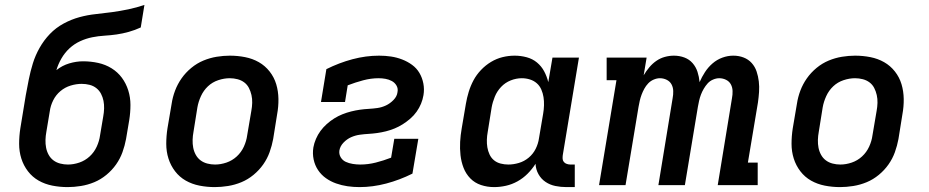

<svg xmlns="http://www.w3.org/2000/svg" viewBox="-20 -755 3790 783"><path d="M256 8Q224 8 193.5 2Q163 -4 137.5 -18.5Q112 -33 94 -56.5Q76 -80 67 -108.5Q58 -137 58 -168.5Q58 -200 63 -232L85 -366Q91 -399 97.5 -431.5Q104 -464 114 -496.5Q124 -529 141.5 -560Q159 -591 183.5 -616.5Q208 -642 239.5 -659Q271 -676 304 -685Q337 -694 370.5 -697.5Q404 -701 437 -705.5Q470 -710 503.5 -717Q537 -724 569 -735L554 -643Q530 -632 505 -625Q480 -618 455.5 -614.5Q431 -611 406 -609.5Q381 -608 356 -603Q331 -598 307 -587Q283 -576 263.5 -558Q244 -540 230.5 -516.5Q217 -493 210 -469Q234 -488 262.5 -496.5Q291 -505 319 -505Q350 -505 380 -498.5Q410 -492 435 -476.5Q460 -461 477 -438Q494 -415 503 -386.5Q512 -358 512 -327Q512 -296 507 -265L494 -188Q489 -161 479.5 -134.5Q470 -108 453.5 -84.5Q437 -61 414 -42Q391 -23 364.5 -12Q338 -1 310 3.5Q282 8 256 8ZM257 -84Q280 -84 303.5 -92Q327 -100 345.5 -117Q364 -134 374.5 -157Q385 -180 388 -203L401 -280Q404 -296 404.5 -312.5Q405 -329 402 -344Q399 -359 392 -372.5Q385 -386 373 -395.5Q361 -405 345.5 -409Q330 -413 313 -413Q291 -413 268 -406Q245 -399 226.5 -383.5Q208 -368 197 -346Q186 -324 183 -301L169 -217Q166 -201 165.5 -184.5Q165 -168 168 -152.5Q171 -137 178.5 -123.5Q186 -110 198 -101Q210 -92 225.5 -88Q241 -84 257 -84Z M856 8Q824 8 793.5 2Q763 -4 737.5 -18.5Q712 -33 694 -56.5Q676 -80 667 -108.5Q658 -137 658 -168.5Q658 -200 663 -232L680 -332Q684 -359 694 -385.5Q704 -412 720.5 -435.5Q737 -459 760 -478Q783 -497 809.5 -508Q836 -519 863.5 -523.5Q891 -528 917 -528Q949 -528 979.5 -522Q1010 -516 1035.5 -501.5Q1061 -487 1079.5 -463.5Q1098 -440 1106.5 -411.5Q1115 -383 1115.5 -351.5Q1116 -320 1110 -288L1094 -188Q1089 -161 1079.5 -134.5Q1070 -108 1053.5 -84.5Q1037 -61 1014 -42Q991 -23 964.5 -12Q938 -1 910 3.5Q882 8 856 8ZM857 -84Q880 -84 903.5 -92Q927 -100 945.5 -117Q964 -134 974.5 -157Q985 -180 988 -203L1005 -303Q1008 -319 1008.5 -335.5Q1009 -352 1005.5 -367.5Q1002 -383 995 -396.5Q988 -410 976 -419Q964 -428 948.5 -432Q933 -436 917 -436Q894 -436 870 -428Q846 -420 828 -403Q810 -386 799.5 -363Q789 -340 785 -317L769 -217Q766 -201 765.5 -184.5Q765 -168 768 -152.5Q771 -137 778.5 -123.5Q786 -110 798 -101Q810 -92 825.5 -88Q841 -84 857 -84Z M1446 8Q1421 8 1397 4.5Q1373 1 1350.5 -7Q1328 -15 1309 -28.5Q1290 -42 1277 -61.5Q1264 -81 1259 -105Q1254 -129 1258 -154Q1261 -171 1268.5 -188.5Q1276 -206 1287 -221Q1298 -236 1312.5 -249Q1327 -262 1343 -272Q1359 -282 1376.5 -289Q1394 -296 1412 -300.5Q1430 -305 1447.5 -307.5Q1465 -310 1483 -311Q1501 -312 1519 -314.5Q1537 -317 1554 -325Q1571 -333 1585 -347.5Q1599 -362 1601 -379Q1604 -394 1597 -406Q1590 -418 1578 -424.5Q1566 -431 1552 -433.5Q1538 -436 1524 -436Q1493 -436 1461 -427.5Q1429 -419 1398 -407L1387 -339H1289L1311 -473Q1363 -499 1417.5 -513.5Q1472 -528 1526 -528Q1551 -528 1574.5 -524.5Q1598 -521 1620 -512.5Q1642 -504 1660.5 -490.5Q1679 -477 1690.5 -457.5Q1702 -438 1706.5 -414.5Q1711 -391 1707 -367Q1704 -349 1697 -332Q1690 -315 1679 -299.5Q1668 -284 1653 -271Q1638 -258 1622 -248Q1606 -238 1589 -231Q1572 -224 1554 -219.5Q1536 -215 1518 -212.5Q1500 -210 1482.5 -209Q1465 -208 1447 -205.5Q1429 -203 1412 -195.5Q1395 -188 1381 -173.5Q1367 -159 1364 -141Q1362 -126 1369.5 -113.5Q1377 -101 1390 -95Q1403 -89 1418.5 -86.5Q1434 -84 1449 -84Q1481 -84 1512.5 -92Q1544 -100 1575 -112L1588 -189H1686L1662 -47Q1610 -21 1555 -6.5Q1500 8 1446 8Z M1995 8Q1967 8 1941.5 -0.5Q1916 -9 1898 -27.5Q1880 -46 1870.5 -70.5Q1861 -95 1858 -122Q1855 -149 1856.5 -176.5Q1858 -204 1863 -232L1880 -332Q1884 -356 1891.5 -380.5Q1899 -405 1911 -427.5Q1923 -450 1941.5 -469.5Q1960 -489 1982.5 -502.5Q2005 -516 2029.5 -522Q2054 -528 2079 -528Q2104 -528 2128 -521.5Q2152 -515 2170 -500Q2188 -485 2199 -464.5Q2210 -444 2216 -420L2233 -520H2341L2275 -122Q2274 -114 2274.5 -107Q2275 -100 2279.5 -94.5Q2284 -89 2291.5 -86.5Q2299 -84 2306 -84H2324V8H2290Q2267 8 2245 3.5Q2223 -1 2205 -13Q2187 -25 2176 -44.5Q2165 -64 2164 -87Q2150 -65 2131.5 -46.5Q2113 -28 2090.5 -15.5Q2068 -3 2043.5 2.5Q2019 8 1995 8ZM2053 -84Q2074 -84 2096 -90.5Q2118 -97 2136 -112Q2154 -127 2164.5 -148Q2175 -169 2178 -191L2195 -291Q2198 -308 2198.5 -325.5Q2199 -343 2196.5 -359Q2194 -375 2187.5 -390Q2181 -405 2169 -415.5Q2157 -426 2141 -431Q2125 -436 2108 -436Q2085 -436 2062.5 -427Q2040 -418 2023.5 -400.5Q2007 -383 1998 -361Q1989 -339 1985 -317L1969 -217Q1966 -201 1965.5 -185Q1965 -169 1967.5 -154Q1970 -139 1976.5 -125Q1983 -111 1994.5 -101.5Q2006 -92 2021.5 -88Q2037 -84 2053 -84Z M2423 0 2494 -428H2454V-520H2617L2605 -448Q2615 -465 2628 -480.5Q2641 -496 2657 -507Q2673 -518 2691.5 -523Q2710 -528 2728 -528Q2751 -528 2771 -520.5Q2791 -513 2804.5 -497.5Q2818 -482 2824.5 -462Q2831 -442 2833 -420Q2842 -441 2855 -461Q2868 -481 2886 -496.5Q2904 -512 2926 -520Q2948 -528 2970 -528H2971Q2993 -528 3012.5 -520.5Q3032 -513 3045.5 -498Q3059 -483 3065.5 -463.5Q3072 -444 3074.5 -423Q3077 -402 3075.5 -380Q3074 -358 3071 -337L3030 -92H3070V0H2907L2965 -354Q2968 -369 2967.5 -384Q2967 -399 2960.5 -411Q2954 -423 2941 -429.5Q2928 -436 2913 -436Q2901 -436 2888 -430.5Q2875 -425 2866 -415Q2857 -405 2850 -393Q2843 -381 2838.5 -369Q2834 -357 2831 -344Q2828 -331 2826 -319L2773 0H2665L2723 -354Q2726 -369 2725.5 -384Q2725 -399 2718.5 -411Q2712 -423 2699 -429.5Q2686 -436 2671 -436Q2659 -436 2646 -430.5Q2633 -425 2623.5 -415Q2614 -405 2607.5 -393Q2601 -381 2596.5 -369Q2592 -357 2589 -344Q2586 -331 2584 -319L2531 0Z M3406 8Q3374 8 3343.5 2Q3313 -4 3287.5 -18.5Q3262 -33 3244 -56.5Q3226 -80 3217 -108.5Q3208 -137 3208 -168.5Q3208 -200 3213 -232L3230 -332Q3234 -359 3244 -385.5Q3254 -412 3270.5 -435.5Q3287 -459 3310 -478Q3333 -497 3359.5 -508Q3386 -519 3413.5 -523.5Q3441 -528 3467 -528Q3499 -528 3529.5 -522Q3560 -516 3585.5 -501.5Q3611 -487 3629.5 -463.5Q3648 -440 3656.5 -411.5Q3665 -383 3665.5 -351.5Q3666 -320 3660 -288L3644 -188Q3639 -161 3629.5 -134.5Q3620 -108 3603.5 -84.5Q3587 -61 3564 -42Q3541 -23 3514.5 -12Q3488 -1 3460 3.5Q3432 8 3406 8ZM3407 -84Q3430 -84 3453.5 -92Q3477 -100 3495.5 -117Q3514 -134 3524.5 -157Q3535 -180 3538 -203L3555 -303Q3558 -319 3558.5 -335.5Q3559 -352 3555.5 -367.5Q3552 -383 3545 -396.5Q3538 -410 3526 -419Q3514 -428 3498.5 -432Q3483 -436 3467 -436Q3444 -436 3420 -428Q3396 -420 3378 -403Q3360 -386 3349.5 -363Q3339 -340 3335 -317L3319 -217Q3316 -201 3315.5 -184.5Q3315 -168 3318 -152.5Q3321 -137 3328.5 -123.5Q3336 -110 3348 -101Q3360 -92 3375.5 -88Q3391 -84 3407 -84Z"/></svg>

Font: Iosevka Etoile Semibold
Style: Italic
Weight: 600
Italic angle: -9°
Designer: Belleve Invis
Foundry: Belleve Invis
Version: Version 22.1.2; ttfautohint (v1.8.4)